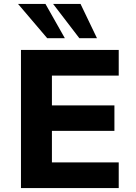

<svg xmlns="http://www.w3.org/2000/svg" viewBox="-20 -960 696 980"><path d="M87 0V-705H586V-574H245V-422H564V-292H245V-131H586V0ZM385 -765 251 -940H391L475 -765ZM221 -765 72 -940H212L311 -765Z"/></svg>

Font: Nunito Sans 8pt ExtraBold
Style: Regular
Weight: 800
Version: Version 3.101;gftools[0.9.27]